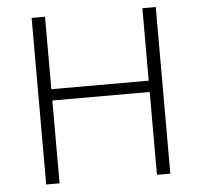

<svg xmlns="http://www.w3.org/2000/svg" viewBox="-52 -775 860 829"><g transform="rotate(-5 378.5 -361.0)"><path d="M115 -722H173V-408H595V-722H653V0H595V-359H173V0H115Z"/></g></svg>

Font: Nebula Sans Light
Style: Regular
Weight: 300
Designer: Paul D. Hunt for Adobe (as Source Sans)
Foundry: Nebula Entertainment & Broadcasting LLC
Version: Version 1.010